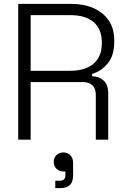

<svg xmlns="http://www.w3.org/2000/svg" viewBox="-20 -720 647 990"><path d="M74 0V-700H348Q413 -700 462.5 -678Q512 -656 540.5 -614.5Q569 -573 569 -514V-504Q569 -433 535 -392.5Q501 -352 455 -339V-327Q490 -326 514 -305Q538 -284 538 -238V0H474V-231Q474 -263 456.5 -280Q439 -297 404 -297H138V0ZM138 -355H342Q420 -355 462.5 -391.5Q505 -428 505 -496V-501Q505 -569 463.5 -605.5Q422 -642 342 -642H138ZM265 250V212H286Q303 212 310 205Q317 198 317 182V164H307Q286 164 271.5 150.5Q257 137 257 115Q257 94 271 80Q285 66 307 66Q328 66 342.5 80.5Q357 95 357 121V183Q357 217 341 233.5Q325 250 290 250Z"/></svg>

Font: Space Grotesk Frontify Light
Style: Regular
Weight: 300
Designer: Florian Karsten
Version: Version 2.000